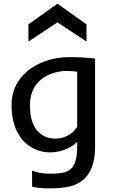

<svg xmlns="http://www.w3.org/2000/svg" viewBox="-20 -823 623 1046"><path d="M361.3 192.4Q318.8 203.1 252.2 203.1Q185.5 203.1 154.8 193.4V106.4Q193.4 123 249.3 123.3Q305.2 123.5 331.5 115.7Q357.9 107.9 373 90.3Q400.4 58.6 400.4 -24.4V-50.3Q363.3 -13.2 302.7 1.5Q278.3 7.3 253.9 7.3Q229.5 7.3 206.3 2Q183.1 -3.4 160.2 -15.4Q137.2 -27.3 116.2 -46.6Q95.2 -65.9 79.1 -94.7Q43 -157.2 43 -248.5Q42 -333 91.8 -397Q134.8 -452.6 210 -483.4Q278.3 -511.7 357.9 -511.7Q437.5 -511.7 498 -503.9V-24.4Q498 158.2 361.3 192.4ZM400.4 -432.6Q369.1 -436.5 338.9 -436.5Q308.6 -436.5 271 -425.3Q233.4 -414.1 205.1 -391.1Q143.1 -340.8 143.1 -248.5Q143.1 -148.4 191.4 -102.5Q227.5 -67.9 279.8 -67.9Q342.8 -67.9 385.7 -112.3Q396 -123.5 400.4 -132.3ZM134.8 -690.4 293 -802.7 451.2 -690.4V-596.7L293 -701.2L134.8 -596.7Z"/></svg>

Font: Inder
Style: Regular
Weight: 400
Designer: Irina Smirnova
Foundry: Irina Smirnova
Version: Version 1.001